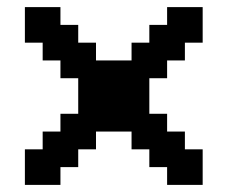

<svg xmlns="http://www.w3.org/2000/svg" viewBox="-20 -620 640 540"><path d="M50 -100H150V-150H200V-200H250V-250H350V-200H400V-150H450V-100H550V-200H500V-250H450V-300H400V-400H450V-450H500V-500H550V-600H450V-550H400V-500H350V-450H250V-500H200V-550H150V-600H50V-500H100V-450H150V-400H200V-300H150V-250H100V-200H50Z"/></svg>

Font: Matrix Sans Video
Style: Regular
Weight: 400
Designer: Brad Neil
Version: Version 1.100